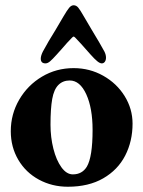

<svg xmlns="http://www.w3.org/2000/svg" viewBox="-20 -696 545 730"><path d="M21 -197Q21 -262 53 -317Q85 -372 139.5 -404.5Q194 -437 260 -437Q321 -437 372.5 -408Q424 -379 454 -330.5Q484 -282 484 -226Q484 -159 456 -104.5Q428 -50 372.5 -18Q317 14 238 14Q178 14 128 -13Q78 -40 49.5 -88.5Q21 -137 21 -197ZM310 -62Q332 -99 332 -202Q332 -285 308 -337.5Q284 -390 245 -390Q219 -390 202 -373Q185 -356 178.5 -319.5Q172 -283 172 -222Q172 -174 183 -130.5Q194 -87 213.5 -60Q233 -33 257 -33Q292 -33 310 -62ZM298 -635 328 -584Q362 -528 377 -500Q383 -488 383 -477Q383 -467 378.5 -461Q374 -455 367 -455Q360 -455 350 -463Q340 -471 324 -489Q282 -537 266 -553Q262 -557 260 -557Q258 -557 254 -553Q236 -535 214 -509Q209 -504 204.5 -498.5Q200 -493 196 -489Q179 -470 170 -462.5Q161 -455 153 -455Q135 -455 135 -473Q135 -484 143 -500Q164 -539 191 -582L221 -633Q235 -657 243 -666.5Q251 -676 260 -676Q270 -676 277.5 -667Q285 -658 298 -635Z"/></svg>

Font: EB Garamond ExtraBold
Style: Regular
Weight: 800
Designer: Georg Duffner and Octavio Pardo
Foundry: Georg Duffner
Version: Version 1.000